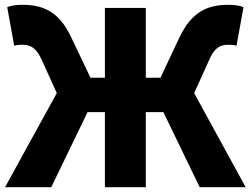

<svg xmlns="http://www.w3.org/2000/svg" viewBox="-20 -778 1042 798"><path d="M1 0H193L344 -312H416V0H586V-312H659L810 0H1001L787 -391L849 -528C872 -581 895 -592 930 -592C937 -592 950 -592 963 -588L992 -748C975 -756 950 -758 929 -758C841 -758 777 -728 727 -625L647 -455H586V-745H416V-455H356L275 -625C226 -728 161 -758 74 -758C52 -758 28 -756 10 -748L39 -588C52 -592 66 -592 72 -592C106 -592 130 -581 154 -528L216 -391Z"/></svg>

Font: Noto Sans CJK TC Black
Style: Regular
Weight: 900
Designer: Ryoko NISHIZUKA 西塚涼子 (kana, bopomofo & ideographs); Paul D. Hunt (Latin, Greek & Cyrillic); Sandoll Communications 산돌커뮤니
Foundry: Adobe
Version: Version 2.004;hotconv 1.0.118;makeotfexe 2.5.65603